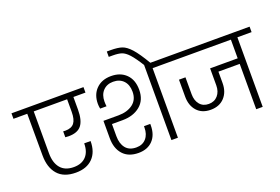

<svg xmlns="http://www.w3.org/2000/svg" viewBox="-152 -1373 2594 1779"><g transform="rotate(-20 1145.0 -484.0)"><path d="M364 -419Q372 -418 386 -418Q446 -418 473 -452.5Q500 -487 500 -562V-686H171V-273Q171 -179 215 -126.5Q259 -74 345 -74Q423 -74 466 -119.5Q509 -165 509 -248H572Q572 -140 512.5 -79.5Q453 -19 346 -19Q227 -19 167.5 -87.5Q108 -156 108 -275L107 -686H-29V-740H681V-686H562V-561Q562 -457 524 -408Q486 -359 398 -359Q388 -359 364 -361Z M812 -328V-208Q812 -135 847 -91Q882 -47 952 -47Q1013 -47 1048.5 -87.5Q1084 -128 1084 -195V-208H1146V-194Q1146 -100 1094.5 -46Q1043 8 954 8Q855 8 801.5 -51.5Q748 -111 748 -212V-383H896Q983 -383 1038.5 -424.5Q1094 -466 1094 -545Q1094 -614 1056.5 -653.5Q1019 -693 955 -693Q893 -693 855.5 -653.5Q818 -614 818 -547Q818 -524 821 -500H758Q753 -527 753 -548Q753 -639 808 -694Q863 -749 955 -749Q1047 -749 1102.5 -694Q1158 -639 1158 -541Q1158 -439 1090.5 -383.5Q1023 -328 916 -328ZM1484 -740V-686H1343V0H1279V-740Z M1282 -736Q1227 -824 1191.5 -862.5Q1156 -901 1123.5 -912Q1091 -923 1035 -923H997V-976H1034Q1105 -976 1146 -962Q1187 -948 1232 -898Q1277 -848 1343 -736Z M2319 -686H2179V0H2115V-447H1905V-335Q1905 -247 1855 -193Q1805 -139 1719 -139Q1633 -139 1584.5 -193Q1536 -247 1536 -335V-502H1600V-335Q1600 -273 1632 -234.5Q1664 -196 1720 -196Q1776 -196 1809.5 -234.5Q1843 -273 1843 -335V-502H2115V-686H1426V-740H2319Z"/></g></svg>

Font: A Bank Premium Light
Style: Regular
Weight: 300
Designer: Ninad Kale (Devanagari), Jonny Pinhorn (Latin), Htun Naung (Myanmar)
Foundry: Indian Type Foundry
Version: 4.004